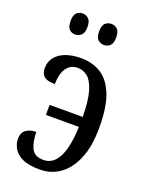

<svg xmlns="http://www.w3.org/2000/svg" viewBox="-143 -816 685 898"><g transform="rotate(20 200.0 -367.5)"><path d="M253 -640Q235 -640 222.5 -651.5Q210 -663 210 -692Q210 -722 222.5 -733.5Q235 -745 253 -745Q270 -745 282.5 -733.5Q295 -722 295 -692Q295 -663 282.5 -651.5Q270 -640 253 -640ZM109 -640Q92 -640 80 -651.5Q68 -663 68 -692Q68 -722 80 -733.5Q92 -745 109 -745Q126 -745 139 -733.5Q152 -722 152 -692Q152 -663 139 -651.5Q126 -640 109 -640ZM170 10Q114 10 82.5 -5Q51 -20 38 -43.5Q25 -67 25 -90Q25 -121 44.5 -135.5Q64 -150 95 -150Q95 -103 110 -70.5Q125 -38 170 -38Q203 -38 225.5 -61.5Q248 -85 260 -130.5Q272 -176 274 -240H110V-290H275Q274 -372 260.5 -417Q247 -462 225 -480Q203 -498 175 -498Q150 -498 133.5 -484.5Q117 -471 108.5 -447Q100 -423 100 -390Q74 -390 58.5 -396Q43 -402 36.5 -414.5Q30 -427 30 -445Q30 -476 47.5 -498.5Q65 -521 97.5 -533.5Q130 -546 175 -546Q231 -546 273.5 -520Q316 -494 340.5 -433.5Q365 -373 365 -270Q365 -176 339 -114Q313 -52 269 -21Q225 10 170 10Z"/></g></svg>

Font: Noto Serif ExtraCondensed
Style: Regular
Weight: 400
Width: 2
Designer: Monotype Design Team
Foundry: Monotype Imaging Inc.
Version: Version 2.013